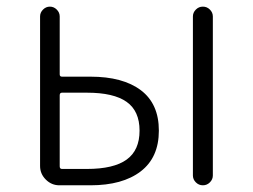

<svg xmlns="http://www.w3.org/2000/svg" viewBox="-20 -553 754 573"><path d="M157.2 0Q133.8 0 116.7 -17.1Q99.6 -34.2 99.6 -57.6V-503.9Q99.6 -515.6 108.4 -524.4Q117.2 -533.2 128.9 -533.2Q140.6 -533.2 149.4 -524.4Q158.2 -515.6 158.2 -503.9V-331.1Q158.2 -324.2 165 -324.2H250Q346.7 -324.2 400.4 -283.7Q454.1 -243.2 454.1 -163.1Q454.1 -83 399.9 -41.5Q345.7 0 250 0ZM158.2 -56.6Q158.2 -48.8 165 -48.8H239.3Q319.3 -48.8 357.9 -76.7Q396.5 -104.5 396.5 -163.1Q396.5 -221.7 357.9 -249Q319.3 -276.4 239.3 -276.4H165Q158.2 -276.4 158.2 -268.6ZM555.7 -29.3V-503.9Q555.7 -515.6 564.5 -524.4Q573.2 -533.2 585.4 -533.2Q597.7 -533.2 606.4 -524.4Q615.2 -515.6 615.2 -503.9V-29.3Q615.2 -17.6 606.4 -8.8Q597.7 0 585.4 0Q573.2 0 564.5 -8.8Q555.7 -17.6 555.7 -29.3Z"/></svg>

Font: Gen Jyuu Gothic Light
Style: Regular
Weight: 200
Designer: [Source Han Sans]
Ryoko NISHIZUKA  (kana & ideographs); Paul D. Hunt (Latin, Greek & Cyrillic); Wenlong ZHANG  (bopomofo
Version: Version 1.002.20150607